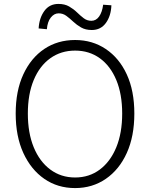

<svg xmlns="http://www.w3.org/2000/svg" viewBox="-20 -946 766 979"><path d="M363 13Q274 13 206 -34Q138 -81 99 -166Q60 -251 60 -367Q60 -483 99 -567Q138 -651 206 -696.5Q274 -742 363 -742Q451 -742 519.5 -696Q588 -650 626.5 -566.5Q665 -483 665 -367Q665 -251 626.5 -166Q588 -81 519.5 -34Q451 13 363 13ZM363 -41Q435 -41 489 -81.5Q543 -122 573 -195Q603 -268 603 -367Q603 -466 573 -538Q543 -610 489 -649Q435 -688 363 -688Q291 -688 236.5 -649Q182 -610 152 -538Q122 -466 122 -367Q122 -268 152 -195Q182 -122 236.5 -81.5Q291 -41 363 -41ZM448 -793Q416 -793 393.5 -806Q371 -819 353.5 -835.5Q336 -852 318.5 -865Q301 -878 279 -878Q256 -878 239 -856.5Q222 -835 219 -797L177 -801Q180 -854 206 -890Q232 -926 278 -926Q310 -926 332.5 -913Q355 -900 372.5 -883Q390 -866 407 -853Q424 -840 446 -840Q470 -840 485.5 -862Q501 -884 506 -922L548 -919Q546 -865 520 -829Q494 -793 448 -793Z"/></svg>

Font: Noto Sans HK Thin Light
Style: Regular
Weight: 300
Version: Version 2.004-H2;hotconv 1.0.118;makeotfexe 2.5.65603